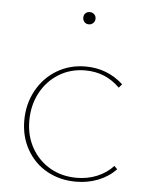

<svg xmlns="http://www.w3.org/2000/svg" viewBox="-47 -644 521 686"><g transform="rotate(5 213.0 -301.0)"><path d="M48 -199Q48 -258 74.5 -306.5Q101 -355 147 -382.5Q193 -410 250 -410Q328 -410 385 -358L374 -345Q323 -396 250 -396Q197 -396 155 -370Q113 -344 89.5 -299.5Q66 -255 66 -200Q66 -145 90.5 -102Q115 -59 157 -35Q199 -11 252 -11Q291 -11 325 -25Q359 -39 383 -65L394 -54Q367 -26 330 -11.5Q293 3 251 3Q193 3 147 -22.5Q101 -48 74.5 -94.5Q48 -141 48 -199ZM226 -583Q226 -593 232 -599Q238 -605 248 -605Q257 -605 263.5 -599Q270 -593 270 -583Q270 -574 263.5 -567.5Q257 -561 248 -561Q238 -561 232 -567.5Q226 -574 226 -583Z"/></g></svg>

Font: Ysabeau Thin
Style: Regular
Weight: 200
Designer: Christian Thalmann (Catharsis Fonts)
Version: Version 0.003